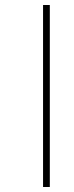

<svg xmlns="http://www.w3.org/2000/svg" viewBox="-20 -682 297 767"><path d="M152 -662V65H179V-662Z"/></svg>

Font: Noto Serif Sinhala ExtraCondensed Thin
Style: Regular
Weight: 100
Width: 2
Designer: Jelle Bosma - Monotype Design Team
Foundry: Monotype Imaging Inc.
Version: Version 2.007